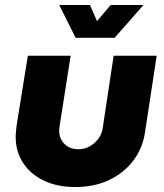

<svg xmlns="http://www.w3.org/2000/svg" viewBox="-20 -739 661 772"><path d="M610 -515 563 -207Q554 -144 516.5 -94Q479 -44 419.5 -15.5Q360 13 282 13Q210 13 156 -13Q102 -39 72.5 -84.5Q43 -130 43 -190Q43 -200 44.5 -213Q46 -226 47 -236L92 -515H264L220 -234Q219 -230 218.5 -223.5Q218 -217 218 -213Q218 -181 239.5 -160Q261 -139 296 -139Q321 -139 341.5 -151Q362 -163 376 -182Q390 -201 393 -224L437 -515ZM284 -587 218 -719H342L370 -654L425 -719H557L441 -587Z"/></svg>

Font: MuseoModerno ExtraBold
Style: Italic
Weight: 800
Italic angle: -9°
Designer: Pablo Cosgaya, Héctor Gatti, Marcela Romero, and the Authors of The MuseoModerno Project.
Foundry: Omnibus-Type Team
Version: Version 1.003